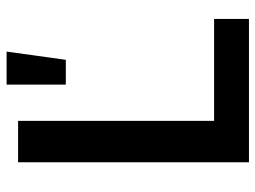

<svg xmlns="http://www.w3.org/2000/svg" viewBox="-120 -684 804 605"><g transform="rotate(-90 282.5 -382.0)"><path d="M73.2 0V-727.5H203.6V-109.9H524.9V0ZM317.9 -577.1V-763.7H421.9L396 -577.1Z"/></g></svg>

Font: Inter-SemiBold
Style: Regular
Weight: 600
Designer: Rasmus Andersson
Foundry: rsms
Version: Version 4.000;git-a52131595